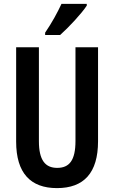

<svg xmlns="http://www.w3.org/2000/svg" viewBox="-20 -957 587 987"><path d="M426 -928V-937H296C275 -892 248 -842 212 -789V-777H289C334 -817 400 -888 426 -928ZM484 -231V-714H368V-232C368 -132 336 -94 274 -94C213 -94 180 -133 180 -231V-714H63V-229C63 -67 137 10 273 10C411 10 484 -68 484 -231Z"/></svg>

Font: Noto Sans Myanmar ExtraCondensed SemiBold
Style: Regular
Weight: 600
Width: 2
Designer: Monotype Design Team
Foundry: Monotype Imaging Inc.
Version: Version 2.107